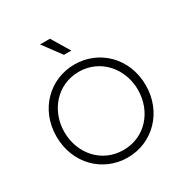

<svg xmlns="http://www.w3.org/2000/svg" viewBox="-222 -1184 1326 1375"><g transform="rotate(-30 440.5 -496.0)"><path d="M472 -854 382 -1004H300L411 -854ZM441 12C644 12 810 -149 810 -373C810 -598 644 -757 441 -757C237 -757 72 -598 72 -373C72 -149 236 12 441 12ZM441 -50C261 -50 137 -196 137 -373C137 -547 261 -696 441 -696C621 -696 745 -547 745 -373C745 -196 621 -50 441 -50Z"/></g></svg>

Font: Plus Jakarta Sans Light
Style: Regular
Weight: 300
Designer: Gumpita Rahayu
Foundry: Tokotype
Version: Version 2.071;gftools[0.9.30]